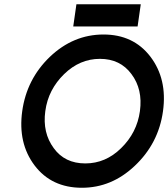

<svg xmlns="http://www.w3.org/2000/svg" viewBox="-20 -875 794 907"><path d="M452 -597Q548 -597 601 -525Q628 -489 638 -445.5Q648 -402 641 -350Q627 -248 552 -175Q479 -103 383 -103Q286 -103 234 -175Q180 -248 194 -350Q201 -402 223.5 -445.5Q246 -489 283 -525Q357 -597 452 -597ZM469 -712Q326 -712 215 -606Q106 -501 85 -350Q64 -199 143 -94Q223 12 367 12Q507 12 616 -91Q729 -197 750 -350Q771 -502 690 -608Q610 -712 469 -712ZM326 -750H630L645 -855H341Z"/></svg>

Font: Unageo
Style: SemiBold-Italic
Weight: 600
Designer: Richard Sepsi
Foundry: Richard Sepsi
Version: Version 2.000